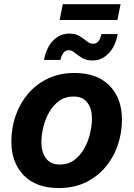

<svg xmlns="http://www.w3.org/2000/svg" viewBox="-20 -910 654 940"><path d="M268.1 10.7Q157.2 10.7 96.4 -51.5Q35.6 -113.8 35.6 -217.3Q35.6 -283.2 56.4 -343.3Q77.1 -403.3 117.2 -450.7Q157.2 -498 214.6 -525.4Q272 -552.7 345.2 -552.7Q455.6 -552.7 516.4 -490.5Q577.1 -428.2 577.1 -324.7Q577.1 -258.8 556.4 -198.5Q535.6 -138.2 495.6 -91.1Q455.6 -43.9 398.2 -16.6Q340.8 10.7 268.1 10.7ZM272.9 -104.5Q314 -104.5 343.5 -126.5Q373 -148.4 392.3 -182.9Q411.6 -217.3 420.9 -256.1Q430.2 -294.9 430.2 -328.6Q430.2 -377.9 407.7 -407.7Q385.3 -437.5 339.8 -437.5Q298.8 -437.5 269.3 -415.8Q239.7 -394 220.5 -359.9Q201.2 -325.7 191.9 -286.9Q182.6 -248 182.6 -213.9Q182.6 -165 205.1 -134.8Q227.5 -104.5 272.9 -104.5ZM433.6 -613.8Q402.3 -613.8 382.1 -626.2Q361.8 -638.7 346.7 -651.4Q331.5 -664.1 315.9 -664.1Q300.3 -664.1 290.3 -650.6Q280.3 -637.2 275.9 -616.7H195.3Q207.5 -678.7 240.7 -712.2Q273.9 -745.6 318.8 -745.6Q350.1 -745.6 369.9 -733.2Q389.6 -720.7 404.5 -708.3Q419.4 -695.8 436 -695.8Q452.6 -695.8 461.9 -707.8Q471.2 -719.7 476.6 -743.2H556.2Q544.4 -680.7 510.5 -647.2Q476.6 -613.8 433.6 -613.8ZM570.3 -889.6 554.7 -812H272L287.6 -889.6Z"/></svg>

Font: Inter
Style: Bold Italic
Weight: 700
Italic angle: -9.39999°
Designer: Rasmus Andersson
Foundry: rsms
Version: Version 4.001;git-9221beed3